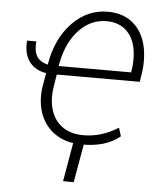

<svg xmlns="http://www.w3.org/2000/svg" viewBox="-61 -772 859 1042"><g transform="rotate(5 368.5 -251.0)"><path d="M54.7 0ZM402.3 9.8Q322.8 9.3 265.4 -27.3Q208 -64 181.6 -128.9Q153.8 -197.8 166 -283.2L179.2 -358.9Q116.7 -369.1 85.7 -413.1Q54.7 -457 61 -525.9H111.3Q108.9 -503.4 111.3 -483.9Q117.7 -420.9 184.1 -405.8Q207 -548.8 291.5 -635.7Q376 -722.7 490.7 -720.2Q577.6 -718.3 632.1 -665.5Q686.5 -612.8 698.7 -521Q705.6 -464.8 697.8 -409.7L689.5 -356.4H237.3L225.6 -282.7Q215.8 -213.9 233.9 -158.7Q252 -103.5 295.9 -72.8Q339.8 -42 404.3 -41Q505.9 -39.1 599.1 -98.6L613.3 -52.7Q534.7 12.2 402.3 9.8ZM243.2 -403.3H638.2L641.6 -424.8Q647.5 -467.8 643.1 -510.7Q635.7 -583 595.2 -624.8Q554.7 -666.5 487.8 -668.5Q399.9 -670.9 334.7 -603.8Q269.5 -536.6 246.6 -420.4ZM379.9 217.3H321.8L362.3 -16.1H420.9Z"/></g></svg>

Font: Roboto Light
Style: Italic
Weight: 300
Italic angle: -12°
Designer: Google
Version: Version 2.134; 2016; ttfautohint (v1.6)